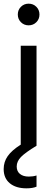

<svg xmlns="http://www.w3.org/2000/svg" viewBox="-33 -794 299 1046"><path d="M64 -715Q64 -740 81 -757Q98 -774 123 -774Q148 -774 165 -757Q182 -740 182 -715Q182 -690 165 -673Q148 -656 123 -656Q98 -656 81 -673Q64 -690 64 -715ZM80 -6V-545H166V0Q105 37 81.5 61Q58 85 58 113Q58 139 75.5 153.5Q93 168 124 168Q147 168 166 162V223Q145 232 111 232Q54 232 20.5 204.5Q-13 177 -13 127Q-13 88 9 56.5Q31 25 80 -6Z"/></svg>

Font: Application
Style: Regular
Weight: 400
Designer: Wei Huang
Foundry: Wei Huang
Version: Version 0.012